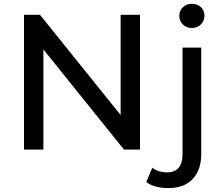

<svg xmlns="http://www.w3.org/2000/svg" viewBox="-20 -777 1156 997"><path d="M104.7 -700H187.7L649.1 -126.7H606.4V-700H707V0H624L162.6 -573.3H205.3V0H104.7ZM739.7 167.7 770.9 93.7Q800.6 118 848.7 118Q886.7 118 907.2 94.6Q927.7 71.1 927.7 25.6V-529.9H1024.9V23.7Q1024.9 105.7 980.4 152.6Q936 199.6 854.9 199.6Q819.6 199.6 789.4 191.8Q759.3 184 739.7 167.7ZM910.9 -694.6Q910.9 -721 929.6 -739.2Q948.3 -757.4 976.3 -757.4Q1004.4 -757.4 1023.1 -740.1Q1041.7 -722.7 1041.7 -696.3Q1041.7 -669.1 1023.1 -650.4Q1004.4 -631.7 976.3 -631.7Q948.3 -631.7 929.6 -650Q910.9 -668.3 910.9 -694.6Z"/></svg>

Font: iiserrat Thin
Style: Regular
Weight: 100
Designer: Akira Ohta
Foundry: Akira Ohta
Version: Version 1.200;Glyphs 3.3.1 (3343)